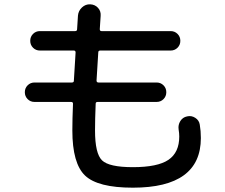

<svg xmlns="http://www.w3.org/2000/svg" viewBox="-20 -814 1040 889"><path d="M140 -342Q121 -342 108 -355Q95 -368 95 -387Q95 -406 108 -419Q121 -432 140 -432H313Q322 -432 322 -440Q323 -466 330 -571Q330 -580 322 -580H165Q146 -580 133 -593Q120 -606 120 -625Q120 -644 133 -657Q146 -670 165 -670H328Q337 -670 337 -679Q339 -719 341 -742Q343 -764 359.5 -779.5Q376 -795 398 -794Q420 -793 434 -777.5Q448 -762 446 -740Q444 -719 442 -679Q442 -670 450 -670H770Q789 -670 802 -657Q815 -644 815 -625Q815 -606 802 -593Q789 -580 770 -580H444Q435 -580 435 -571Q429 -472 427 -441Q427 -432 436 -432H705Q724 -432 737 -419Q750 -406 750 -387Q750 -368 737 -355Q724 -342 705 -342H432Q423 -342 423 -334Q420 -260 420 -210Q420 -103 452.5 -71.5Q485 -40 595 -40Q710 -40 760 -74Q810 -108 810 -182Q810 -197 807 -215Q804 -236 815 -253.5Q826 -271 846 -275Q866 -280 884 -268.5Q902 -257 905 -237Q910 -208 910 -175Q910 55 595 55Q433 55 374 -1Q315 -57 315 -210Q315 -262 318 -334Q318 -342 309 -342Z"/></svg>

Font: Rounded Mplus 1c Medium
Style: Regular
Weight: 500
Version: Version 1.059.20150529